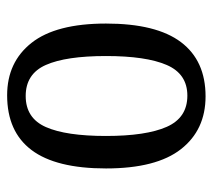

<svg xmlns="http://www.w3.org/2000/svg" viewBox="-49 -537 596 538"><g transform="rotate(-90 249.0 -268.0)"><path d="M248 10Q154 10 100 -59Q46 -128 46 -269Q46 -409 97.5 -477.5Q149 -546 251 -546Q344 -546 398 -477.5Q452 -409 452 -269Q452 -128 400 -59Q348 10 248 10ZM250 -41Q311 -41 336 -99Q361 -157 361 -269Q361 -381 336 -437.5Q311 -494 249 -494Q187 -494 162 -437.5Q137 -381 137 -269Q137 -157 162.5 -99Q188 -41 250 -41Z"/></g></svg>

Font: Noto Serif Condensed
Style: Regular
Weight: 400
Width: 3
Designer: Monotype Design Team
Foundry: Monotype Imaging Inc.
Version: Version 2.013; ttfautohint (v1.8.4.7-5d5b)